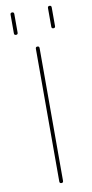

<svg xmlns="http://www.w3.org/2000/svg" viewBox="-102 -971 486 1011"><g transform="rotate(-10 141.0 -465.0)"><path d="M231 -820V-920Q231 -930 241 -930Q251 -930 251 -920V-820Q251 -810 241 -810Q231 -810 231 -820ZM31 -820V-920Q31 -930 41 -930Q51 -930 51 -920V-820Q51 -810 41 -810Q31 -810 31 -820ZM131 -10V-720Q131 -730 141 -730Q151 -730 151 -720V-10Q151 0 141 0Q131 0 131 -10Z"/></g></svg>

Font: Rounded Mplus 1c Thin
Style: Regular
Weight: 250
Version: Version 1.059.20150529